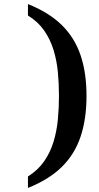

<svg xmlns="http://www.w3.org/2000/svg" viewBox="-20 -787 483 941"><path d="M117 134V78Q166 47 196 4Q226 -39 242 -91Q258 -143 263.5 -200.5Q269 -258 269 -317Q269 -377 263.5 -434.5Q258 -492 242 -543.5Q226 -595 196 -638Q166 -681 117 -711V-767Q220 -726 283 -664Q346 -602 375 -516Q404 -430 404 -317Q404 -204 375 -117.5Q346 -31 283 31Q220 93 117 134Z"/></svg>

Font: Noto Serif Khojki
Style: Regular
Weight: 400
Designer: Juan Bruce
Version: Version 2.002